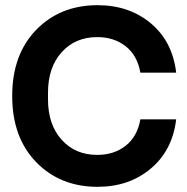

<svg xmlns="http://www.w3.org/2000/svg" viewBox="-20 -710 722 740"><path d="M356 10Q212 10 119.5 -85Q27 -180 27 -340Q27 -500 119.5 -595Q212 -690 356 -690Q478 -690 561.5 -620Q645 -550 659 -430H521Q509 -497 464 -532Q419 -567 355 -567Q270 -567 217.5 -508.5Q165 -450 165 -353V-327Q165 -230 217.5 -171.5Q270 -113 355 -113Q419 -113 464 -148Q509 -183 521 -250H659Q645 -131 561.5 -60.5Q478 10 356 10Z"/></svg>

Font: TASA Orbiter Display
Style: Bold
Weight: 700
Designer: Weizhong Zhang
Version: Version 1.000;Glyphs 3.1.2 (3151)